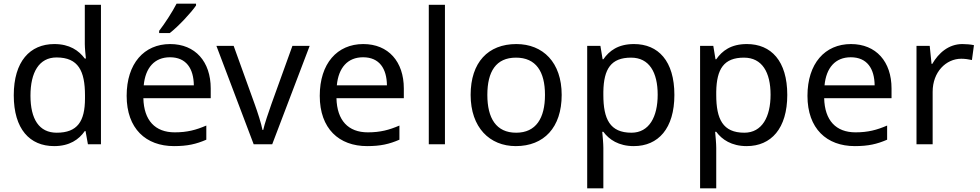

<svg xmlns="http://www.w3.org/2000/svg" viewBox="-20 -786 5341 1046"><path d="M275 10C359 10 410 -26 442 -72H446L459 0H530V-760H442V-546C442 -526 446 -484 448 -467H442C409 -511 359 -546 276 -546C143 -546 55 -451 55 -267C55 -83 142 10 275 10ZM289 -63C193 -63 146 -137 146 -265C146 -392 193 -473 288 -473C407 -473 443 -399 443 -266V-250C443 -125 402 -63 289 -63Z M1048 -756V-766H942C919 -721 876 -655 847 -618V-606H905C952 -642 1023 -719 1048 -756ZM907 -546C765 -546 670 -440 670 -264C670 -85 775 10 928 10C1001 10 1049 -1 1104 -25V-102C1048 -78 1000 -65 932 -65C825 -65 764 -130 761 -251H1128V-304C1128 -450 1044 -546 907 -546ZM906 -474C995 -474 1035 -412 1036 -321H763C772 -417 822 -474 906 -474Z M1362 0H1463L1667 -536H1573L1459 -220C1444 -177 1421 -111 1414 -78H1410C1404 -111 1383 -176 1367 -220L1253 -536H1159Z M1959 -546C1817 -546 1722 -440 1722 -264C1722 -85 1827 10 1980 10C2053 10 2101 -1 2156 -25V-102C2100 -78 2052 -65 1984 -65C1877 -65 1816 -130 1813 -251H2180V-304C2180 -450 2096 -546 1959 -546ZM1958 -474C2047 -474 2087 -412 2088 -321H1815C1824 -417 1874 -474 1958 -474Z M2404 0V-760H2316V0Z M3040 -269C3040 -446 2938 -546 2793 -546C2639 -546 2544 -446 2544 -269C2544 -91 2648 10 2790 10C2943 10 3040 -91 3040 -269ZM2635 -269C2635 -396 2682 -472 2791 -472C2900 -472 2949 -396 2949 -269C2949 -142 2900 -63 2792 -63C2683 -63 2635 -142 2635 -269Z M3434 -546C3347 -546 3299 -509 3267 -463H3263L3251 -536H3179V240H3267V20C3267 -5 3263 -45 3261 -68H3267C3298 -26 3350 10 3433 10C3566 10 3654 -86 3654 -269C3654 -454 3566 -546 3434 -546ZM3418 -472C3517 -472 3563 -392 3563 -270C3563 -150 3517 -63 3420 -63C3303 -63 3267 -137 3267 -269V-286C3269 -411 3309 -472 3418 -472Z M4049 -546C3962 -546 3914 -509 3882 -463H3878L3866 -536H3794V240H3882V20C3882 -5 3878 -45 3876 -68H3882C3913 -26 3965 10 4048 10C4181 10 4269 -86 4269 -269C4269 -454 4181 -546 4049 -546ZM4033 -472C4132 -472 4178 -392 4178 -270C4178 -150 4132 -63 4035 -63C3918 -63 3882 -137 3882 -269V-286C3884 -411 3924 -472 4033 -472Z M4616 -546C4474 -546 4379 -440 4379 -264C4379 -85 4484 10 4637 10C4710 10 4758 -1 4813 -25V-102C4757 -78 4709 -65 4641 -65C4534 -65 4473 -130 4470 -251H4837V-304C4837 -450 4753 -546 4616 -546ZM4615 -474C4704 -474 4744 -412 4745 -321H4472C4481 -417 4531 -474 4615 -474Z M5223 -546C5148 -546 5093 -497 5059 -438H5055L5045 -536H4973V0H5061V-286C5061 -394 5134 -466 5217 -466C5235 -466 5258 -463 5275 -459L5286 -540C5268 -544 5243 -546 5223 -546Z"/></svg>

Font: Noto Sans Gujarati UI
Style: Regular
Weight: 400
Designer: Jelle Bosma - Monotype Design Team, Universal Thirst
Foundry: Monotype Imaging Inc.
Version: Version 2.106